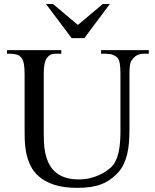

<svg xmlns="http://www.w3.org/2000/svg" viewBox="-20 -909 763 945"><path d="M687 -644.5Q666.5 -644.5 652.6 -636.2Q638.7 -627.9 627.4 -610.8Q621.6 -604 619.4 -586.9Q617.2 -569.8 617.2 -542V-272.5Q617.2 -238.3 614.7 -207.3Q612.3 -176.3 605.7 -149.2Q599.1 -122.1 587.9 -99.1Q576.7 -76.2 559.1 -57.6Q541 -38.6 521.5 -24.9Q502 -11.2 478.5 -2.2Q455.1 6.8 426.3 11.2Q397.5 15.6 360.8 15.6Q293 15.6 247.3 0.5Q201.7 -14.6 172.9 -39.3Q144 -64 129.2 -95.7Q114.3 -127.4 108.2 -160.9Q102.1 -194.3 101.6 -227.1Q101.1 -259.8 101.1 -285.6V-545.4Q101.1 -576.2 97.2 -595.9Q93.3 -615.7 84.5 -625.5Q76.7 -635.7 63.2 -640.1Q49.8 -644.5 29.8 -644.5H14.6V-662.1H281.7V-644.5H256.8Q236.8 -644.5 226.6 -638.2Q216.3 -631.8 207.5 -618.7Q202.1 -608.9 198.7 -591.1Q195.3 -573.2 195.3 -545.4V-256.3Q195.3 -234.9 196.3 -209.2Q197.3 -183.6 202.4 -158.2Q207.5 -132.8 218.3 -108.9Q229 -85 248 -66.4Q267.1 -47.9 296.4 -36.9Q325.7 -25.9 367.7 -25.9Q397.5 -25.9 422.6 -32Q447.8 -38.1 467.8 -47.4Q487.8 -56.6 502.7 -66.9Q517.6 -77.1 526.4 -85.4Q539.1 -97.2 547.4 -113.5Q555.7 -129.9 560.8 -148.2Q565.9 -166.5 568.4 -185.5Q570.8 -204.6 571.8 -221.9Q572.8 -239.3 572.8 -253.4V-545.4Q572.8 -576.2 569.6 -595.7Q566.4 -615.2 559.1 -623.5Q539.6 -644.5 502.4 -644.5H477.5V-662.1H712.4V-644.5ZM395 -721.2H332.5L206.5 -889.2H241.2L363.3 -786.1L485.8 -889.2H520.5Z"/></svg>

Font: Doulos SIL Compact
Style: Regular
Weight: 400
Designer: Walt Agee, Victor Gaultney, Peter Martin, Debbi Hosken
Foundry: SIL International
Version: Version 4.110; 2011; Maintenance release ; LnSpcTght